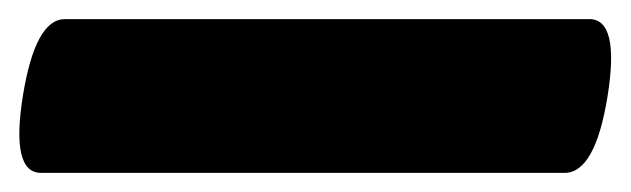

<svg xmlns="http://www.w3.org/2000/svg" viewBox="-92 -156 661 201"><path d="M-49 25Q-81 25 -68 -56Q-55 -136 -24 -136H525Q557 -136 544 -55Q531 25 499 25Z"/></svg>

Font: Lemonada
Style: Bold
Weight: 700
Designer: Mohamed Gaber (Arabic), Eduardo Tunni (Latin)
Foundry: Kief Type Foundry
Version: Version 4.004